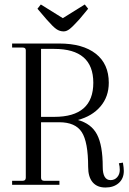

<svg xmlns="http://www.w3.org/2000/svg" viewBox="-20 -824 575 856"><path d="M264 -684Q246 -684 231 -694.5Q216 -705 188 -737L147 -785L162 -804L260 -743L358 -804L373 -785L334 -738Q305 -706 291 -695Q277 -684 264 -684ZM528 -99Q532 -75 532 -62Q532 -28 509.5 -8Q487 12 450 12Q413 12 393 -11.5Q373 -35 373 -80Q373 -191 344.5 -235Q316 -279 244 -279H163V-32Q163 -18 177 -18H245V0H34V-18H81Q95 -18 95 -32V-600Q95 -612 81 -612H34V-630H244Q349 -630 407 -584.5Q465 -539 465 -455Q465 -393 428 -349.5Q391 -306 327 -289Q387 -273 412.5 -224.5Q438 -176 438 -80Q438 -21 473 -21Q491 -21 502.5 -34Q514 -47 514 -67Q514 -83 510 -96ZM222 -303Q396 -303 396 -455Q396 -606 222 -606H163V-303Z"/></svg>

Font: Arapey Thin
Style: Regular
Weight: 100
Designer: Eduardo Rodriguez Tunni
Foundry: Eduardo Rodriguez Tunni
Version: Version 4.000;hotconv 1.0.109;makeotfexe 2.5.65596